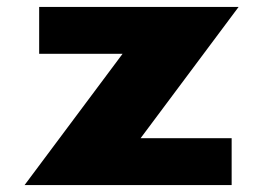

<svg xmlns="http://www.w3.org/2000/svg" viewBox="-20 -533 758 553"><path d="M667.2 -513H92.8V-378H333L50.8 0H647.2V-135H385Z"/></svg>

Font: Hussar
Style: BdSuprExt
Weight: 700
Foundry: Cannot Into Space Fonts
Version: Version 2.00